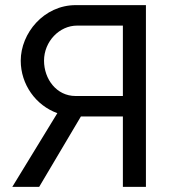

<svg xmlns="http://www.w3.org/2000/svg" viewBox="-20 -730 677 750"><path d="M550 0V-710H276C151 -710 61 -600 61 -493C61 -400 120 -318 204 -288L28 0H133L296 -275H460V0ZM460 -355H275C201 -355 152 -421 152 -493C152 -568 212 -630 281 -630H460Z"/></svg>

Font: Raleway Med
Style: Regular
Weight: 500
Designer: Matt McInerney, Pablo Impallari, Rodrigo Fuenzalida
Foundry: Matt McInerney, Pablo Impallari, Rodrigo Fuenzalida
Version: Version 3.00 July 28, 2015